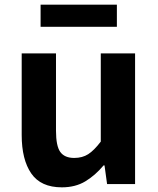

<svg xmlns="http://www.w3.org/2000/svg" viewBox="-20 -789 677 823"><path d="M245 14Q155 14 114 -45.5Q73 -105 73 -210V-560H220V-229Q220 -163 238.5 -137.5Q257 -112 298 -112Q333 -112 358 -128Q383 -144 412 -182V-560H559V0H439L428 -80H424Q388 -37 345.5 -11.5Q303 14 245 14ZM154 -769H481V-674H154Z"/></svg>

Font: SpoqaHanSans-Bold
Style: Regular
Weight: 700
Designer: [Spoqa Han Sans] Dong-huui Kim \uAE40 \uB3D9 \uD718   [Noto Sans] Ryoko NISHIZUKA \u897F \u585A \u6DBC \u5B50  (kana & i
Foundry: Spoqa (http://www.spoqa-han-sans.com)
Version: Version 2.000